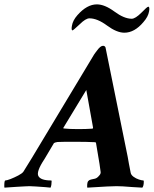

<svg xmlns="http://www.w3.org/2000/svg" viewBox="-52 -863 713 887"><path d="M-31.2 3.9Q-32.2 2.9 -32.2 -3.9Q-32.2 -29.3 -27.3 -29.3Q-20.5 -29.3 -2.9 -36.1Q14.6 -43 32.2 -52.2Q49.8 -61.5 55.7 -69.3Q64.5 -83 93.8 -130.9L382.8 -611.3Q384.8 -615.2 388.7 -619.6Q392.6 -624 396.5 -629.9Q412.1 -651.4 423.8 -651.4Q432.6 -651.4 435.5 -643.6L538.1 -137.7Q540 -125 543.5 -106.9Q546.9 -88.9 551.8 -64.5Q553.7 -54.7 564.9 -46.4Q576.2 -38.1 589.8 -33.7Q603.5 -29.3 610.4 -29.3Q612.3 -29.3 612.3 -24.4Q612.3 -3.9 605.5 3.9L556.6 1Q533.2 -1 515.6 -2Q498 -2.9 486.3 -2.9Q476.6 -2.9 442.9 -1.5Q409.2 0 351.6 3.9Q350.6 2.9 350.6 -2.9Q350.6 -20.5 355.5 -26.4Q360.4 -32.2 368.7 -33.7Q377 -35.2 386.7 -37.6Q396.5 -40 405.3 -50.8Q410.2 -55.7 411.6 -59.6Q413.1 -63.5 413.1 -67.4Q413.1 -72.3 407.7 -106Q402.3 -139.6 391.6 -202.1Q391.6 -206.1 385.7 -206.1Q368.2 -207 346.2 -207.5Q324.2 -208 296.9 -208Q271.5 -208 251 -208Q230.5 -208 213.9 -207Q210.9 -207 204.6 -205.1Q198.2 -203.1 197.3 -202.1L153.3 -127.9Q114.3 -69.3 125.5 -49.3Q136.7 -29.3 184.6 -29.3Q186.5 -29.3 186.5 -25.4Q186.5 -7.8 181.6 3.9Q177.7 2.9 156.7 1.5Q135.7 0 113.8 -1.5Q91.8 -2.9 84 -2.9Q78.1 -2.9 62 -2Q45.9 -1 26.4 0Q6.8 1 -9.3 2.4Q-25.4 3.9 -31.2 3.9ZM308.6 -266.6Q327.1 -266.6 343.8 -267.1Q360.4 -267.6 374 -268.6Q377.9 -268.6 377.9 -273.4L346.7 -447.3L241.2 -273.4Q240.2 -272.5 240.7 -271Q241.2 -269.5 242.2 -269.5Q268.6 -266.6 308.6 -266.6ZM522.5 -711.9Q487.3 -711.9 442.4 -745.1Q397.5 -778.3 361.3 -778.3Q343.8 -778.3 316.4 -751Q286.1 -722.7 283.2 -722.7Q276.4 -722.7 280.3 -744.1Q284.2 -768.6 305.7 -793Q349.6 -842.8 395.5 -842.8Q431.6 -842.8 476.6 -809.6Q521.5 -776.4 556.6 -776.4Q573.2 -776.4 601.6 -804.7Q627.9 -832 632.8 -832Q640.6 -832 636.7 -810.5Q632.8 -786.1 610.4 -760.7Q569.3 -711.9 522.5 -711.9Z"/></svg>

Font: Crimson Text
Style: Bold Italic
Weight: 700
Italic angle: -11°
Designer: Sebastian Kosch
Foundry: Sebastian Kosch
Version: Version 1.100; ttfautohint (v1.8.4)